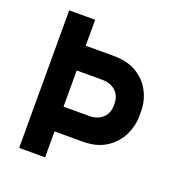

<svg xmlns="http://www.w3.org/2000/svg" viewBox="-127 -809 866 918"><g transform="rotate(20 306.0 -350.0)"><path d="M70 0V-700H202V-568H344Q416 -568 463.5 -538.5Q511 -509 534.5 -462.5Q558 -416 558 -365V-341Q558 -289 534.5 -241Q511 -193 463.5 -162.5Q416 -132 344 -132H202V0ZM202 -258H331Q375 -258 400.5 -282Q426 -306 426 -344V-356Q426 -394 400.5 -418Q375 -442 331 -442H202Z"/></g></svg>

Font: Space Mono
Style: Bold
Weight: 700
Monospace: yes
Designer: Colophon Foundry + Benjamin Critton
Foundry: Colophon Foundry & Benjamin Critton
Version: Version 1.003; ttfautohint (v1.8.4.7-5d5b)